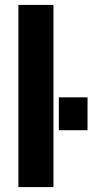

<svg xmlns="http://www.w3.org/2000/svg" viewBox="-20 -763 377 783"><path d="M55 0V-743H198V0ZM220 -232V-366H337V-232Z"/></svg>

Font: Saira SemiCondensed
Style: Bold
Weight: 700
Width: 4
Designer: Hector Gatti with collaboration of the Omnibus-Type team
Foundry: Omnibus-Type
Version: Version 1.101